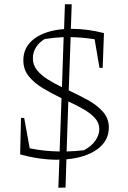

<svg xmlns="http://www.w3.org/2000/svg" viewBox="-20 -745 603 905"><path d="M251 8Q168 8 75 -17L79 -189H94L120 -46Q187 -32 261 -31L270 -282Q225 -304 183.5 -328.5Q142 -353 116 -385Q90 -417 90 -461Q90 -524 141.5 -562.5Q193 -601 282 -608L286 -725H318L314 -609H319Q392 -609 470 -589L464 -425H449L426 -560Q368 -569 313 -570L304 -319Q351 -297 394 -273.5Q437 -250 465 -218.5Q493 -187 493 -144Q493 -81 438.5 -41.5Q384 -2 293 6L289 139L255 140L260 7Q256 8 251 8ZM135 -470Q135 -439 154 -415Q173 -391 204 -371.5Q235 -352 272 -334L280 -570Q234 -568 191 -561Q165 -546 150 -522.5Q135 -499 135 -470ZM448 -136Q448 -166 427.5 -188.5Q407 -211 374 -230Q341 -249 302 -267L294 -31Q334 -32 376 -37Q410 -55 429 -81.5Q448 -108 448 -136Z"/></svg>

Font: Piazzolla ExtraLight
Style: Regular
Weight: 200
Designer: Juan Pablo del Peral
Foundry: Huerta Tipografica
Version: Version 1.330